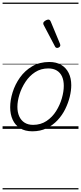

<svg xmlns="http://www.w3.org/2000/svg" viewBox="-20 -1000 629 1490"><path d="M231 19Q175 19 136.5 -4.5Q98 -28 78.5 -70.5Q59 -113 59 -168Q59 -223 78 -284Q97 -345 135 -398.5Q173 -452 230 -485.5Q287 -519 363 -519Q417 -519 455 -496.5Q493 -474 513 -433.5Q533 -393 533 -339Q533 -298 521.5 -250Q510 -202 486.5 -154Q463 -106 426.5 -67Q390 -28 341.5 -4.5Q293 19 231 19ZM237 -31Q296 -31 341 -61Q386 -91 415.5 -138Q445 -185 460 -237Q475 -289 475 -334Q475 -376 461.5 -406Q448 -436 421 -452.5Q394 -469 355 -469Q297 -469 252.5 -440Q208 -411 177.5 -364.5Q147 -318 131 -266.5Q115 -215 115 -171Q115 -128 129.5 -96.5Q144 -65 171 -48Q198 -31 237 -31ZM423 -628Q419 -628 415 -630Q411 -632 407 -639L318 -808Q317 -812 316 -815Q315 -818 316 -822Q317 -828 324 -834Q331 -840 339.5 -844Q348 -848 356 -848Q367 -848 374 -832L446 -659Q447 -655 447.5 -652Q448 -649 448 -646Q446 -637 438 -632.5Q430 -628 423 -628ZM0 460H589V470H0ZM0 -20H589V0H0ZM0 -505H589V-500H0ZM0 -980H589V-970H0Z"/></svg>

Font: Playwrite NO Guides
Style: Regular
Weight: 400
Designer: Veronika Burian, José Scaglione
Foundry: TypeTogether
Version: Version 1.003